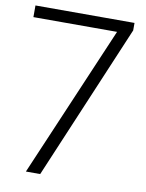

<svg xmlns="http://www.w3.org/2000/svg" viewBox="-84 -800 655 860"><g transform="rotate(10 244.0 -370.0)"><path d="M94 0 396 -707 413 -687H7V-740H457.5V-706L159 0Z"/></g></svg>

Font: Encode Sans SC SemiExpanded Light
Style: Regular
Weight: 300
Width: 6
Designer: Multiple Designers
Foundry: Impallari Type
Version: Version 3.002